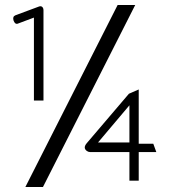

<svg xmlns="http://www.w3.org/2000/svg" viewBox="-20 -672 675 764"><path d="M51 -578Q40 -574 34 -590Q29 -606 41 -611L135 -646Q143 -649 148 -644.5Q153 -640 153 -631V-272H115V-602ZM151 72H81L448 -652H518ZM326 -71Q309 -83 325 -102L493 -299L532 -316V-100H590L602 -67H532V47H495V-67H338Q332 -67 326 -71ZM495 -253 370 -105H495Z"/></svg>

Font: Charger Pro
Style: Lit
Weight: 300
Designer: Jasper
Foundry: Cannot Into Space Fonts
Version: Version 1.09